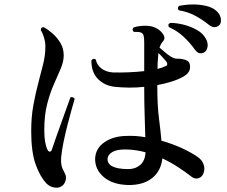

<svg xmlns="http://www.w3.org/2000/svg" viewBox="-20 -857 1040 880"><path d="M567 -9Q496 -11 455.5 -45.5Q415 -80 416 -130Q418 -177 458.5 -205Q499 -233 559 -234Q604 -236 646 -228Q645 -270 643 -328Q641 -386 641 -459Q605 -455 570.5 -455.5Q536 -456 507 -459Q459 -464 428.5 -495.5Q398 -527 399 -581Q409 -592 419 -584Q424 -559 445 -543Q466 -527 497 -525Q529 -524 567 -525.5Q605 -527 641 -531V-661Q641 -682 638.5 -692.5Q636 -703 628 -707Q623 -710 612 -710.5Q601 -711 593 -711Q583 -722 592 -731Q615 -739 646 -739Q677 -739 698 -727Q718 -716 729 -698Q740 -680 725 -665Q721 -661 717.5 -654Q714 -647 711 -639Q721 -631 735 -618.5Q749 -606 764 -597Q779 -588 791 -588Q818 -589 838 -579Q853 -570 851 -545.5Q849 -521 817 -504Q793 -491 763 -482Q733 -473 701 -467V-460Q701 -374 708.5 -315.5Q716 -257 720 -212Q770 -198 812.5 -178.5Q855 -159 884 -139Q904 -126 912 -106.5Q920 -87 914 -67Q909 -48 892 -41Q875 -34 858 -47Q831 -68 797 -90.5Q763 -113 724 -131Q718 -73 677 -40.5Q636 -8 567 -9ZM260 -2Q246 6 226.5 2Q207 -2 193 -16Q163 -48 143 -104.5Q123 -161 123 -256Q123 -321 133 -375.5Q143 -430 155.5 -476.5Q168 -523 178 -564Q188 -605 188 -644Q188 -664 181.5 -685.5Q175 -707 167 -718Q167 -734 181 -732Q200 -722 221 -703.5Q242 -685 257 -660Q272 -635 272 -603Q272 -575 258.5 -543Q245 -511 227.5 -472Q210 -433 196.5 -381.5Q183 -330 183 -261Q183 -228 187 -206Q191 -184 198 -170Q203 -161 209 -162Q215 -163 218 -172Q225 -193 236.5 -226Q248 -259 261 -294.5Q274 -330 285 -361.5Q296 -393 303 -411Q309 -413 315 -410.5Q321 -408 322 -403Q317 -386 308 -354Q299 -322 289 -283Q279 -244 271 -205Q263 -166 260 -133Q259 -112 262 -98.5Q265 -85 276 -65Q286 -48 280.5 -29Q275 -10 260 -2ZM565 -82Q598 -81 621.5 -100Q645 -119 647 -159Q625 -165 601.5 -168.5Q578 -172 554 -172Q514 -172 494.5 -160Q475 -148 473 -131Q470 -83 565 -82ZM914 -616Q904 -611 893.5 -613.5Q883 -616 873 -630Q850 -662 821 -689Q792 -716 754 -733Q747 -747 761 -752Q790 -752 823 -743.5Q856 -735 883 -719.5Q910 -704 922 -682Q935 -660 931 -641Q927 -622 914 -616ZM983 -740Q975 -733 963.5 -732.5Q952 -732 939 -742Q908 -767 874.5 -785Q841 -803 799 -810Q795 -815 795.5 -820.5Q796 -826 801 -830Q829 -836 861.5 -836.5Q894 -837 924.5 -830Q955 -823 973 -806Q991 -789 992.5 -768.5Q994 -748 983 -740ZM702 -541Q726 -547 741 -555Q747 -558 746.5 -564.5Q746 -571 742 -575Q738 -580 727.5 -592Q717 -604 706 -614Q705 -600 703.5 -582Q702 -564 702 -541Z"/></svg>

Font: Zen Old Mincho SemiBold
Style: Regular
Weight: 600
Version: Version 1.500